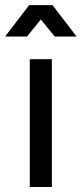

<svg xmlns="http://www.w3.org/2000/svg" viewBox="-50 -743 324 763"><path d="M68.4 0H156.2V-507.8H68.4ZM167.5 -597.7H254.4L158.7 -722.7H65.9ZM57.1 -597.7 158.7 -722.7H65.9L-29.8 -597.7Z"/></svg>

Font: Giphurs SC
Style: Regular
Weight: 400
Version: Version 0.920